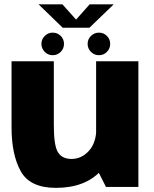

<svg xmlns="http://www.w3.org/2000/svg" viewBox="-20 -882 726 906"><path d="M480 0H633V-593H433.5V-92ZM234 -593H34.5V-280.5Q34.5 -152 78 -73.8Q121.5 4.5 243.5 4.5Q382.5 4.5 457 -77.2Q531.5 -159 531.5 -240L434.5 -276.5Q434.5 -209 399.8 -170.5Q365 -132 317.5 -132Q273.5 -132 253.8 -163Q234 -194 234 -291ZM228.5 -621.5Q251 -621.5 266.5 -637.2Q282 -653 282 -675Q282 -697 266.5 -712.5Q251 -728 228.5 -728Q207 -728 191.2 -712.5Q175.5 -697 175.5 -675Q175.5 -653 191.2 -637.2Q207 -621.5 228.5 -621.5ZM447 -621.5Q469 -621.5 484.5 -637.2Q500 -653 500 -675Q500 -697 484.5 -712.5Q469 -728 447 -728Q425 -728 409.2 -712.5Q393.5 -697 393.5 -675Q393.5 -653 409.2 -637.2Q425 -621.5 447 -621.5ZM276 -751H402L516.5 -861.5H403L339 -789.5L274.5 -861.5H162Z"/></svg>

Font: Anybody UltraCondensed Thin ExtraBold
Style: Regular
Weight: 800
Version: Version 1.111